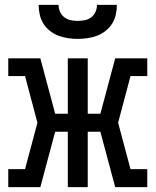

<svg xmlns="http://www.w3.org/2000/svg" viewBox="-20 -770 640 790"><path d="M14 0V-74H83L134 -265L83 -457H14V-530H146L207 -302H259V-530H341V-302H393L454 -530H586V-457H517L466 -265L517 -74H586V0H454L393 -228H341V0H259V-228H207L146 0ZM300 -610Q280 -610 259.5 -613Q239 -616 220.5 -623Q202 -630 185.5 -643Q169 -656 158.5 -673Q148 -690 143.5 -710Q139 -730 139 -750H221Q221 -735 227 -721.5Q233 -708 244.5 -699Q256 -690 270.5 -687Q285 -684 300 -684Q315 -684 329.5 -687Q344 -690 355.5 -699Q367 -708 373 -721.5Q379 -735 379 -750H461Q461 -730 456.5 -710Q452 -690 441.5 -673Q431 -656 414.5 -643Q398 -630 379.5 -623Q361 -616 340.5 -613Q320 -610 300 -610Z"/></svg>

Font: Iosevka Slab Extended
Style: Regular
Weight: 400
Width: 7
Monospace: yes
Designer: Belleve Invis
Foundry: Belleve Invis
Version: Version 11.1.1; ttfautohint (v1.8.3)